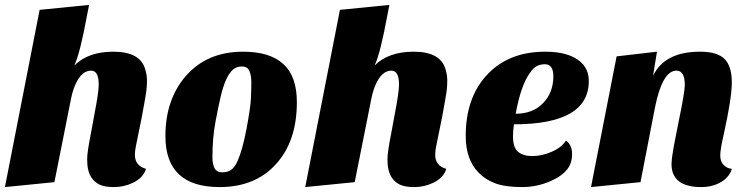

<svg xmlns="http://www.w3.org/2000/svg" viewBox="-28 -740 3056 780"><path d="M520 -111Q520 -67 565 -54Q554 -17 511 3Q475 20 435.5 20Q396 20 375.5 9.5Q355 -1 344 -18Q326 -44 326 -93Q326 -122 342 -202L356 -278Q373 -365 373 -397Q373 -453 342 -453Q303 -453 278 -396Q268 -374 261 -341L193 0L-8 20L133 -700L334 -720L326 -680Q298 -526 274 -474Q330 -530 433 -530Q542 -530 562 -458Q569 -435 569 -415Q569 -395 567.5 -379.5Q566 -364 561 -336L548 -264L525 -151Q520 -128 520 -111Z M864 20Q644 20 644 -187Q644 -334 725 -429Q811 -530 960 -530Q1068 -530 1123 -480Q1178 -430 1178 -325Q1178 -165 1092 -72Q1008 20 864 20ZM835 -100Q835 -74 843.5 -57Q852 -40 875 -40Q898 -40 912.5 -51Q927 -62 938 -88Q958 -134 974 -219.5Q990 -305 991.5 -342Q993 -379 993 -406.5Q993 -434 985 -452Q977 -470 954.5 -470Q932 -470 917 -456Q902 -442 890 -415Q878 -388 868.5 -347.5Q859 -307 847 -243Q835 -179 835 -100Z M1740 -111Q1740 -67 1785 -54Q1774 -17 1731 3Q1695 20 1655.5 20Q1616 20 1595.5 9.5Q1575 -1 1564 -18Q1546 -44 1546 -93Q1546 -122 1562 -202L1576 -278Q1593 -365 1593 -397Q1593 -453 1562 -453Q1523 -453 1498 -396Q1488 -374 1481 -341L1413 0L1212 20L1353 -700L1554 -720L1546 -680Q1518 -526 1494 -474Q1550 -530 1653 -530Q1762 -530 1782 -458Q1789 -435 1789 -415Q1789 -395 1787.5 -379.5Q1786 -364 1781 -336L1768 -264L1745 -151Q1740 -128 1740 -111Z M2271 -169Q2296 -152 2296 -114.5Q2296 -77 2277 -53Q2258 -29 2227 -13Q2163 20 2094 20Q2025 20 1984.5 5Q1944 -10 1917 -38Q1864 -91 1864 -188Q1864 -339 1946 -431Q2034 -530 2187 -530Q2282 -530 2329 -490Q2364 -460 2364 -411Q2364 -235 2060 -235Q2056 -209 2056 -187Q2056 -141 2076.5 -123.5Q2097 -106 2135 -106Q2173 -106 2213.5 -123.5Q2254 -141 2271 -169ZM2067 -278Q2138 -278 2179 -322Q2220 -364 2220 -431Q2220 -454 2211.5 -466.5Q2203 -479 2186 -479Q2169 -479 2154.5 -472.5Q2140 -466 2125 -444Q2088 -394 2067 -278Z M2821 20Q2700 20 2700 -74Q2701 -100 2709 -144L2727 -236Q2754 -366 2754 -395Q2754 -453 2720 -453Q2663 -453 2633 -304L2574 0L2373 20L2477 -511L2641 -530L2625 -432Q2672 -530 2816 -530Q2886 -530 2915.5 -500.5Q2945 -471 2945 -405Q2945 -343 2913 -198Q2898 -133 2898 -108.5Q2898 -84 2911.5 -70Q2925 -56 2945 -54Q2935 -20 2900.5 0Q2866 20 2821 20Z"/></svg>

Font: Sansita One
Style: Regular
Weight: 400
Version: Version 1.002